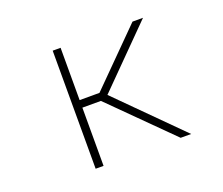

<svg xmlns="http://www.w3.org/2000/svg" viewBox="-90 -632 889 764"><g transform="rotate(-20 355.0 -250.0)"><path d="M555.5 0 307.5 -246.5H229V0H195.5V-500H229V-278.5H313L533.5 -500H578L340 -260L600 0Z"/></g></svg>

Font: League Mono Thin
Style: Regular
Weight: 100
Width: 6
Designer: Tyler Finck
Foundry: The League of Moveable Type / Tyler Finck
Version: Version 2.300;RELEASE